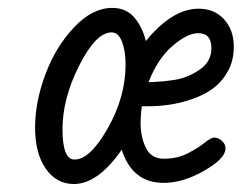

<svg xmlns="http://www.w3.org/2000/svg" viewBox="-20 -458 612 486"><path d="M264.2 -438Q299.3 -438 320.1 -413.6Q340.8 -389.2 349.1 -354Q416 -436 482.9 -436Q522.9 -436 547.4 -408.9Q571.8 -381.8 571.8 -339.8Q571.8 -304.7 556.9 -277.8Q542 -251 519.5 -234.4Q497.1 -217.8 466.6 -207.3Q436 -196.8 408.4 -192.9Q380.9 -189 354 -189H338.9Q335.9 -168 335.9 -147Q335.9 -110.8 349.4 -83.5Q362.8 -56.2 395 -56.2Q428.2 -56.2 454.6 -69.6Q481 -83 497.6 -96.4Q514.2 -109.9 522.9 -109.9Q534.2 -108.9 542.5 -100.8Q550.8 -92.8 550.8 -82Q550.8 -57.1 497.3 -26.1Q443.8 4.9 394 4.9Q314.9 4.9 288.1 -79.1Q228 7.8 167 7.8Q123 7.8 95.9 -31Q68.8 -69.8 68.8 -135Q68.8 -200.2 95 -270Q121.1 -339.8 167.5 -388.9Q213.9 -438 264.2 -438ZM138.2 -130.9Q138.2 -53.7 168.9 -54.2Q208 -54.2 252.9 -133.5Q297.9 -212.9 297.9 -294.9Q297.9 -329.1 288.8 -352.5Q279.8 -376 262.2 -376Q223.1 -376 180.7 -292.5Q138.2 -209 138.2 -130.9ZM356 -250Q392.1 -251 423.6 -256.1Q455.1 -261.2 485.1 -281.5Q515.1 -301.8 515.1 -335.9Q515.1 -374 481.9 -374Q454.1 -374 416.5 -341.6Q378.9 -309.1 356 -250Z"/></svg>

Font: CMU Typewriter Text
Style: Italic
Weight: 500
Italic angle: -14.04°
Version: Version 0.7.0